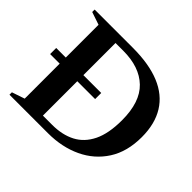

<svg xmlns="http://www.w3.org/2000/svg" viewBox="-156 -889 1092 1092"><g transform="rotate(45 390.0 -342.5)"><path d="M36.5 -327V-376H398.5V-327ZM592 -350Q592 -496 520 -565.2Q448 -634.5 317.5 -634.5H184L175.5 -685H343.5Q474 -685 562 -648.8Q650 -612.5 694.8 -540.2Q739.5 -468 739.5 -361.5Q739.5 -245 688 -164.5Q636.5 -84 547.5 -42Q458.5 0 346.5 0H175.5L184 -50.5H329.5Q410 -50.5 468.8 -81Q527.5 -111.5 559.8 -177.5Q592 -243.5 592 -350ZM36.5 0V-19.5L113.5 -45.5V-639.5L36.5 -665.5V-685H255V0Z"/></g></svg>

Font: Newsreader 36pt SemiBold
Style: Regular
Weight: 600
Designer: Hugues Gentile
Foundry: Production Type
Version: Version 1.003